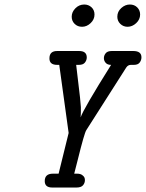

<svg xmlns="http://www.w3.org/2000/svg" viewBox="-20 -839 653 859"><path d="M180.2 -28.8Q180.2 -62 216.8 -62H242.2L287.1 -244.1L245.1 -548.8H235.8Q200.7 -548.8 201.2 -578.1Q201.2 -611.3 236.8 -610.8H334Q368.2 -610.8 368.2 -582Q368.2 -569.8 360.1 -559.3Q352.1 -548.8 333 -548.8H320.8L337.9 -403.8L341.8 -359.9V-336.9L340.8 -314Q353 -351.1 477.1 -548.8H476.1Q460.9 -548.8 452.9 -557.9Q444.8 -566.9 444.8 -578.9Q444.8 -590.8 452.9 -600.8Q460.9 -610.8 480 -610.8H576.2Q613.3 -610.8 612.8 -582Q612.8 -569.8 605 -559.3Q597.2 -548.8 579.1 -548.8H565.9Q552.7 -548.8 544.9 -537.1L366.2 -256.8Q357.4 -243.7 328.1 -125Q318.4 -85.9 312 -62H325.2Q339.4 -62 347.7 -55.9Q356 -49.8 357.9 -44.4Q359.9 -39.1 359.9 -33.2Q359.9 -20 351.3 -10Q342.8 0 321.8 0H213.9Q180.2 0 180.2 -28.8ZM300.8 -764.2Q300.8 -785.2 317.4 -802Q334 -818.8 356.9 -818.8Q376 -818.8 389.4 -806.4Q402.8 -793.9 402.8 -773.9Q402.8 -752 385.5 -735.6Q368.2 -719.2 347.2 -719.2Q327.1 -719.2 314 -732.2Q300.8 -745.1 300.8 -764.2ZM504.9 -764.2Q504.9 -787.1 522.5 -803Q540 -818.8 561 -818.8Q581.1 -818.8 594 -805.9Q606.9 -793 606.9 -773.9Q606.9 -752 589.4 -735.6Q571.8 -719.2 550.8 -719.2Q531.7 -719.2 518.3 -732.2Q504.9 -745.1 504.9 -764.2Z"/></svg>

Font: CMU Typewriter Text
Style: Italic
Weight: 500
Italic angle: -14.04°
Version: Version 0.7.0